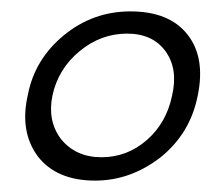

<svg xmlns="http://www.w3.org/2000/svg" viewBox="-20 -551 384 337"><path d="M327 -383Q314 -317 262 -275Q209 -234 147 -234Q79 -234 46 -277Q14 -321 29 -385Q41 -447 92 -489Q143 -531 209 -531Q277 -531 309 -490.5Q341 -450 327 -383ZM282 -383Q293 -430 270.5 -461Q248 -492 203 -492Q157 -492 119.5 -461Q82 -430 72 -383Q63 -339 87 -307Q113 -275 158 -275Q203 -275 237.5 -305Q272 -335 282 -383Z"/></svg>

Font: GFS Neohellenic Rg
Style: Italic
Weight: 400
Italic angle: -12°
Designer: Takis Katsoulidis and George D. Matthiopoulos
Foundry: Takis Katsoulidis and George D. Matthiopoulos
Version: Version 1.0